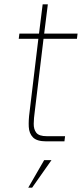

<svg xmlns="http://www.w3.org/2000/svg" viewBox="-20 -656 380 891"><path d="M70 -500H161L178 -636H202L185 -500H340L337 -476H182L141 -136Q137 -108 136.5 -82Q136 -56 148.5 -40Q161 -24 197 -24H282L279 0H195Q151 0 133 -18.5Q115 -37 113.5 -67.5Q112 -98 117 -135L158 -476H67ZM185 87H219L129 215H111Z"/></svg>

Font: Haskoy Thin
Style: Italic
Weight: 100
Designer: Ertekin Erdin
Foundry: Ertekin Erdin
Version: Version 2.000; ttfautohint (v1.8.4.7-5d5b)